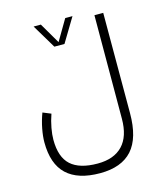

<svg xmlns="http://www.w3.org/2000/svg" viewBox="-132 -762 936 1111"><g transform="rotate(-15 336.0 -206.5)"><path d="M261.7 -522 175.8 -665.5H219.2L292 -541L365.2 -665.5H408.7L322.3 -522ZM145 -151.9Q130.9 -111.8 123.8 -72.5Q116.7 -33.2 116.7 -2.9Q116.7 101.6 169.2 148.9Q221.7 196.3 329.6 196.3Q427.7 196.3 479.5 141.8Q531.2 87.4 531.2 -18.6L532.7 -637.7H585.4L585 -37.6Q585 111.8 521.2 182.9Q457.5 253.9 329.1 253.9Q196.8 253.9 129.6 190.9Q62.5 127.9 62.5 -2.4Q62.5 -37.1 71 -82.3Q79.6 -127.4 96.2 -171.9Z"/></g></svg>

Font: Vazir Thin WOL-UI
Style: Thin-WOL-UI
Weight: 100
Designer: Saber Rastikerdar
Foundry: Saber Rastikerdar
Version: Version 30.1.0